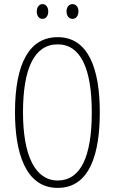

<svg xmlns="http://www.w3.org/2000/svg" viewBox="-20 -905 559 935"><path d="M159 -849C159 -828 170 -813 187 -813C203 -813 215 -827 215 -849C215 -871 203 -885 187 -885C170 -885 159 -869 159 -849ZM304 -850C304 -828 316 -813 333 -813C350 -813 362 -828 362 -850C362 -872 349 -885 333 -885C316 -885 304 -870 304 -850ZM466 -358C466 -569 411 -724 261 -724C126 -724 53 -602 53 -358C53 -170 100 10 261 10C420 10 466 -162 466 -358ZM92 -358C92 -569 146 -689 261 -689C372 -689 427 -572 427 -358C427 -141 372 -26 261 -26C152 -26 92 -146 92 -358Z"/></svg>

Font: Noto Sans Kannada ExtraCondensed ExtraLight
Style: Regular
Weight: 200
Width: 2
Designer: Jelle Bosma - Monotype Design Team
Foundry: Monotype Imaging Inc.
Version: Version 2.005